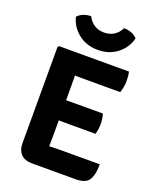

<svg xmlns="http://www.w3.org/2000/svg" viewBox="-164 -1003 900 1102"><g transform="rotate(20 286.0 -452.0)"><path d="M77 -676 84 -683H227V-557.5Q227 -536.5 227.5 -520.5Q228 -504.5 228 -484V-193Q228 -174.5 227.5 -159Q227 -143.5 227 -124V2.5H164.5Q123.5 2.5 100.2 -21.5Q77 -45.5 77 -87ZM452.5 -405.5Q457 -391.5 459.2 -373.8Q461.5 -356 461.5 -343.5Q461.5 -330.5 459.2 -313.2Q457 -296 452.5 -281.5H295Q282.5 -281.5 260.2 -281.8Q238 -282 214.8 -282.5Q191.5 -283 175.5 -283V-404Q191.5 -404.5 214.8 -404.8Q238 -405 260.2 -405.2Q282.5 -405.5 295 -405.5ZM511 -683Q514.5 -666 515.5 -651Q516.5 -636 516.5 -623Q516.5 -610 513.2 -591.2Q510 -572.5 504 -555H295Q282.5 -555 260.2 -555.2Q238 -555.5 214.8 -556Q191.5 -556.5 175.5 -557V-683ZM535.5 -125.5Q535.5 -62 515.5 -29.8Q495.5 2.5 435 2.5H175.5V-120.5Q206.5 -122 235.2 -123.8Q264 -125.5 300 -125.5ZM481 -874.5Q467 -816 417.8 -777.2Q368.5 -738.5 299 -738.5Q229.5 -738.5 180.5 -777.2Q131.5 -816 117 -874.5Q130.5 -890.5 153.2 -899.2Q176 -908 199 -907Q212.5 -878 238.5 -861.2Q264.5 -844.5 299 -844.5Q333.5 -844.5 359.5 -861.2Q385.5 -878 399 -907Q422.5 -908 445 -899.2Q467.5 -890.5 481 -874.5Z"/></g></svg>

Font: Signika Negative Light
Style: Bold
Weight: 700
Version: Version 2.001